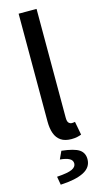

<svg xmlns="http://www.w3.org/2000/svg" viewBox="-142 -752 546 1024"><g transform="rotate(-15 131.5 -239.5)"><path d="M177 10Q141 10 119 -5Q97 -20 87 -47.5Q77 -75 77 -114V-709H176V-108Q176 -87 183.5 -79.5Q191 -72 201 -72Q205 -72 208.5 -72.5Q212 -73 218 -74L232 0Q222 4 208.5 7Q195 10 177 10ZM58 230 50 184Q111 180 134 169Q157 158 157 139Q157 121 139.5 111.5Q122 102 88 99L108 56Q178 64 204.5 82Q231 100 231 135Q231 180 186.5 203Q142 226 58 230Z"/></g></svg>

Font: Source Sans 3 Medium
Style: Regular
Weight: 500
Designer: Paul D. Hunt
Foundry: Adobe
Version: Version 3.052;hotconv 1.1.0;makeotfexe 2.6.0